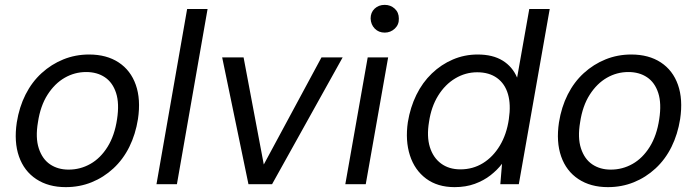

<svg xmlns="http://www.w3.org/2000/svg" viewBox="-20 -757 2865 789"><path d="M250 12Q179 12 129 -21Q79 -54 58 -114Q37 -174 49 -254Q59 -317 85 -368.5Q111 -420 151 -456.5Q191 -493 240.5 -513Q290 -533 346 -533Q418 -533 467.5 -500.5Q517 -468 538 -408.5Q559 -349 547 -268Q537 -205 511.5 -153.5Q486 -102 446 -65Q406 -28 356.5 -8Q307 12 250 12ZM262 -60Q310 -60 351.5 -83.5Q393 -107 422 -153.5Q451 -200 461 -267Q471 -332 457 -375Q443 -418 411 -439.5Q379 -461 334 -461Q287 -461 246 -437.5Q205 -414 175.5 -368Q146 -322 136 -255Q125 -191 139.5 -147Q154 -103 186 -81.5Q218 -60 262 -60Z M623 0 749 -720H833L707 0Z M1001 0 893 -521H981L1064 -81L1301 -521H1388L1098 0Z M1399 0 1491 -521H1575L1483 0ZM1561 -623Q1536 -623 1520 -639.5Q1504 -656 1503 -681Q1503 -706 1519.5 -721.5Q1536 -737 1561 -737Q1585 -737 1602 -721.5Q1619 -706 1619 -681Q1620 -656 1602.5 -639.5Q1585 -623 1561 -623Z M1848 12Q1778 12 1731 -23Q1684 -58 1664.5 -118.5Q1645 -179 1656 -255Q1666 -316 1691 -367Q1716 -418 1754.5 -455Q1793 -492 1841 -512.5Q1889 -533 1943 -533Q2005 -533 2045.5 -508Q2086 -483 2105 -438L2155 -720H2239L2112 0H2036L2043 -84Q2024 -59 1996 -37Q1968 -15 1931 -1.5Q1894 12 1848 12ZM1872 -61Q1923 -61 1964.5 -86.5Q2006 -112 2034 -158.5Q2062 -205 2071 -267Q2080 -327 2067.5 -370Q2055 -413 2022.5 -436.5Q1990 -460 1941 -460Q1893 -460 1851 -435Q1809 -410 1780.5 -364Q1752 -318 1743 -256Q1733 -196 1746.5 -152.5Q1760 -109 1792.5 -85Q1825 -61 1872 -61Z M2478 12Q2407 12 2357 -21Q2307 -54 2286 -114Q2265 -174 2277 -254Q2287 -317 2313 -368.5Q2339 -420 2379 -456.5Q2419 -493 2468.5 -513Q2518 -533 2574 -533Q2646 -533 2695.5 -500.5Q2745 -468 2766 -408.5Q2787 -349 2775 -268Q2765 -205 2739.5 -153.5Q2714 -102 2674 -65Q2634 -28 2584.5 -8Q2535 12 2478 12ZM2490 -60Q2538 -60 2579.5 -83.5Q2621 -107 2650 -153.5Q2679 -200 2689 -267Q2699 -332 2685 -375Q2671 -418 2639 -439.5Q2607 -461 2562 -461Q2515 -461 2474 -437.5Q2433 -414 2403.5 -368Q2374 -322 2364 -255Q2353 -191 2367.5 -147Q2382 -103 2414 -81.5Q2446 -60 2490 -60Z"/></svg>

Font: DM Sans 10pt
Style: Italic
Weight: 400
Italic angle: -10°
Version: Version 4.004;gftools[0.9.30]